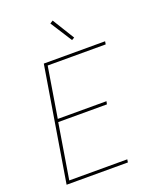

<svg xmlns="http://www.w3.org/2000/svg" viewBox="-172 -1060 944 1160"><g transform="rotate(-20 300.0 -480.5)"><path d="M51 0 172 -735H566L563 -716H190L137 -392H450L446 -373H133L75 -19H448L445 0ZM381 -810 292 -949 311 -961 398 -820Z"/></g></svg>

Font: Iosevka Aile Thin
Style: Italic
Weight: 100
Italic angle: -9°
Designer: Belleve Invis
Foundry: Belleve Invis
Version: Version 31.1.0; ttfautohint (v1.8.4)